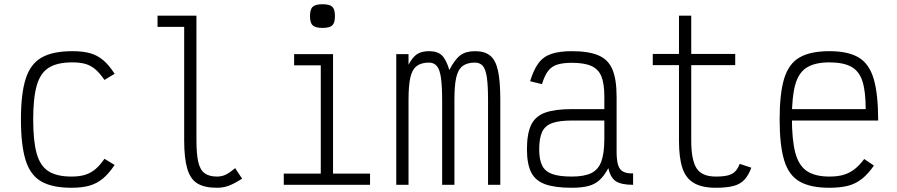

<svg xmlns="http://www.w3.org/2000/svg" viewBox="-20 -874 4240 908"><path d="M318 14Q227 14 175 -16Q123 -46 101 -117Q79 -188 79 -309Q79 -431 101.5 -501.5Q124 -572 177 -602Q230 -632 322 -632Q371 -632 405.5 -622.5Q440 -613 468 -589.5Q496 -566 522 -525L474 -496Q452 -528 431 -546Q410 -564 384.5 -571.5Q359 -579 322 -579Q251 -579 211 -554Q171 -529 154 -470.5Q137 -412 137 -309Q137 -207 153.5 -148Q170 -89 209.5 -64Q249 -39 318 -39Q355 -39 381.5 -47Q408 -55 430 -73Q452 -91 474 -123L522 -94Q495 -53 466.5 -29.5Q438 -6 403 4Q368 14 318 14Z M1006 14Q947 14 913.5 -6.5Q880 -27 865.5 -76.5Q851 -126 851 -211V-747H725V-800H909V-211Q909 -146 917.5 -108.5Q926 -71 947.5 -55Q969 -39 1006 -39Q1028 -39 1046.5 -47.5Q1065 -56 1092 -79L1125 -29Q1087 -5 1061.5 4.5Q1036 14 1006 14Z M1497 0V-601L1533 -565H1371V-618H1555V0ZM1322 0V-53H1730V0ZM1505 -742Q1472 -742 1459 -754Q1446 -766 1446 -798Q1446 -830 1459 -842Q1472 -854 1505 -854Q1539 -854 1551.5 -842Q1564 -830 1564 -798Q1564 -766 1551.5 -754Q1539 -742 1505 -742Z M1854 0V-618H1912V-568Q1931 -604 1952.5 -618Q1974 -632 2009 -632Q2049 -632 2069.5 -612.5Q2090 -593 2105 -543Q2131 -593 2157 -612.5Q2183 -632 2226 -632Q2272 -632 2298 -611Q2324 -590 2335 -540Q2346 -490 2346 -402V0H2288V-402Q2288 -469 2282.5 -507.5Q2277 -546 2263.5 -562Q2250 -578 2226 -578Q2189 -578 2167.5 -561.5Q2146 -545 2137.5 -507Q2129 -469 2129 -402V0H2071V-396Q2071 -465 2065.5 -505Q2060 -545 2046 -561.5Q2032 -578 2009 -578Q1972 -578 1950.5 -561.5Q1929 -545 1920.5 -507Q1912 -469 1912 -402V0Z M2684 14Q2604 14 2557.5 -3Q2511 -20 2491.5 -60Q2472 -100 2472 -168Q2472 -241 2491.5 -282.5Q2511 -324 2557.5 -341Q2604 -358 2684 -358H2838V-417Q2838 -479 2824 -513Q2810 -547 2776.5 -562Q2743 -577 2684 -577Q2641 -577 2614 -568Q2587 -559 2571 -537Q2555 -515 2543 -476L2487 -490Q2503 -543 2526 -574.5Q2549 -606 2587 -619Q2625 -632 2684 -632Q2764 -632 2810.5 -612Q2857 -592 2876.5 -545Q2896 -498 2896 -417V-158Q2896 -117 2903 -94Q2910 -71 2927.5 -62Q2945 -53 2974 -54V0Q2919 0 2893 -16.5Q2867 -33 2857 -79Q2839 -45 2817 -24Q2795 -3 2763 5.5Q2731 14 2684 14ZM2684 -39Q2743 -39 2776.5 -55.5Q2810 -72 2824 -111Q2838 -150 2838 -218V-304H2684Q2625 -304 2591.5 -292Q2558 -280 2544 -250.5Q2530 -221 2530 -168Q2530 -119 2544 -91Q2558 -63 2591.5 -51Q2625 -39 2684 -39Z M3365 14Q3300 14 3261.5 -8.5Q3223 -31 3207 -80Q3191 -129 3191 -208V-566H3067V-619H3191V-800H3249V-619H3457V-566H3249V-208Q3249 -118 3274 -78.5Q3299 -39 3365 -39Q3400 -39 3422 -44.5Q3444 -50 3457 -63.5Q3470 -77 3478 -99L3533 -81Q3520 -45 3500.5 -24Q3481 -3 3448.5 5.5Q3416 14 3365 14Z M3902 14Q3813 14 3761.5 -15.5Q3710 -45 3688.5 -116Q3667 -187 3667 -309Q3667 -432 3688.5 -502.5Q3710 -573 3761.5 -602.5Q3813 -632 3902 -632Q3991 -632 4041 -602Q4091 -572 4112 -500.5Q4133 -429 4133 -304H3696V-358H4074Q4074 -442 4058.5 -490Q4043 -538 4005.5 -558.5Q3968 -579 3902 -579Q3835 -579 3796 -555Q3757 -531 3741 -474Q3725 -417 3725 -318Q3725 -213 3741 -152Q3757 -91 3796 -65Q3835 -39 3902 -39Q3941 -39 3968.5 -47Q3996 -55 4019.5 -72.5Q4043 -90 4067 -122L4113 -91Q4085 -51 4056 -28Q4027 -5 3990.5 4.5Q3954 14 3902 14Z"/></svg>

Font: Victor Mono Thin ExtraLight
Style: Regular
Weight: 250
Monospace: yes
Version: Version 1.561;gftools[0.9.30]